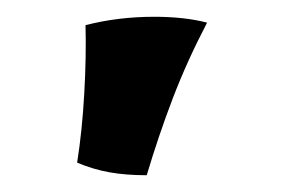

<svg xmlns="http://www.w3.org/2000/svg" viewBox="-20 -740 340 229"><path d="M155 -531Q130 -531 110.5 -534.5Q91 -538 72 -546Q78 -584 80.5 -628.5Q83 -673 82 -710Q121 -720 164 -720Q200 -720 227 -713Q203 -667 186 -622.5Q169 -578 155 -531Z"/></svg>

Font: Vollkorn ExtraBold
Style: Regular
Weight: 800
Designer: Friedrich Althausen
Foundry: Friedrich Althausen
Version: Version 5.000; ttfautohint (v1.8.3)